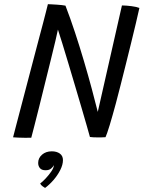

<svg xmlns="http://www.w3.org/2000/svg" viewBox="-20 -656 686 918"><path d="M129.5 2.5Q117 3 100 2.8Q83 2.5 67.5 2Q52 1.5 42.5 0.5Q45 -9.5 54.5 -46Q64 -82.5 78 -135.5Q92 -188.5 108 -249.8Q124 -311 139.8 -371Q155.5 -431 168.5 -480Q177.5 -512.5 185.2 -542.8Q193 -573 199.2 -597Q205.5 -621 209 -636Q216 -636 227 -635.2Q238 -634.5 250.8 -633.8Q263.5 -633 274.8 -631.8Q286 -630.5 293 -629Q316 -569.5 338.5 -501.2Q361 -433 381.5 -363.5Q402 -294 418.8 -231.5Q435.5 -169 447.5 -121L563 -630Q573.5 -630 585.5 -629Q597.5 -628 609.2 -626.5Q621 -625 630.8 -622.8Q640.5 -620.5 646.5 -618Q640 -587.5 629.5 -544Q619 -500.5 606.8 -450.2Q594.5 -400 581.5 -348Q568.5 -296 556.2 -247.5Q544 -199 533.5 -160Q526 -132 518.5 -105.8Q511 -79.5 504.5 -57.8Q498 -36 492.5 -20.8Q487 -5.5 484.5 0Q474.5 0.5 465.8 0.8Q457 1 448.5 1Q437.5 1 427.5 0.5Q417.5 0 410 -1Q406 -16.5 395.2 -53.5Q384.5 -90.5 370 -140.2Q355.5 -190 339 -245.2Q322.5 -300.5 306.8 -353.2Q291 -406 278 -448.2Q265 -490.5 257 -514.5Q254 -499 244.8 -460Q235.5 -421 222.5 -368.2Q209.5 -315.5 195.2 -258Q181 -200.5 167.8 -147.2Q154.5 -94 144.2 -54Q134 -14 129.5 2.5ZM195.5 242.5Q192 240.5 184 235Q176 229.5 172 221.5Q183.5 213 198.5 197Q213.5 181 225 164.2Q236.5 147.5 237 137Q237 134.5 237 133.5Q233.5 142.5 224 150.2Q214.5 158 197.5 158Q179.5 158 171 148Q162.5 138 162.5 123Q162.5 99.5 181 83.5Q199.5 67.5 227.5 67.5Q251 67.5 266 78.2Q281 89 281 109.5Q281 131.5 268.2 156.8Q255.5 182 235.8 204.8Q216 227.5 195.5 242.5Z"/></svg>

Font: Grandstander Thin Light
Style: Italic
Weight: 300
Italic angle: -15°
Version: Version 1.200